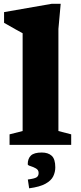

<svg xmlns="http://www.w3.org/2000/svg" viewBox="-20 -765 426 1014"><path d="M288.5 -73 356 -55.5V0H30.5V-55.5L99.5 -73V-589.5Q89.5 -595 60 -611.2Q30.5 -627.5 1.5 -644.5V-701L253.5 -745H300.5L288.5 -612ZM127 183Q162 178.5 173 171.5Q184 164.5 184 148.5Q184 132.5 169.8 124.5Q155.5 116.5 141 112.2Q126.5 108 126.5 102.5Q126.5 72.5 143.2 56.5Q160 40.5 200.5 40.5Q234.5 40.5 253.2 57.8Q272 75 272 119Q272 143.5 261.2 166Q250.5 188.5 220.5 205.2Q190.5 222 134 229.5Z"/></svg>

Font: Newsreader Caption
Style: Bold
Weight: 700
Designer: Hugues Gentile
Foundry: Production Type
Version: Version 1.001